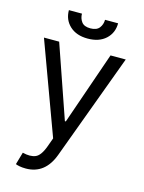

<svg xmlns="http://www.w3.org/2000/svg" viewBox="-138 -816 832 1108"><g transform="rotate(15 278.5 -262.5)"><path d="M127.8 211.6Q106.5 211.6 89.8 208.3Q73.2 204.9 66.8 201.7L88.1 127.8Q133.9 139.6 164.6 127.3Q195.3 115.1 217.3 54L235.8 2.8L34.1 -545.5H125L275.6 -110.8H281.2L431.8 -545.5H522.7L288.4 88.1Q242.2 211.6 127.8 211.6ZM348 -735.8H426.1Q426.1 -678.3 386.4 -641.7Q346.6 -605.1 278.4 -605.1Q211.3 -605.1 171.7 -641.7Q132.1 -678.3 132.1 -735.8H210.2Q210.2 -708.1 225.7 -687.1Q241.1 -666.2 278.4 -666.2Q315.7 -666.2 331.9 -687.1Q348 -708.1 348 -735.8Z"/></g></svg>

Font: Inter UI
Style: Regular
Weight: 400
Designer: Rasmus Andersson
Foundry: rsms
Version: 3.2;8d6f07862